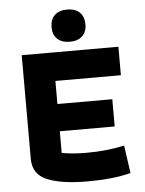

<svg xmlns="http://www.w3.org/2000/svg" viewBox="-57 -864 694 920"><g transform="rotate(-5 290.5 -404.5)"><path d="M219 -740Q219 -778 240.5 -798.5Q262 -819 301 -819Q339 -819 360.5 -798.5Q382 -778 382 -740Q382 -705 360.5 -684.5Q339 -664 301 -664Q262 -664 240.5 -684.5Q219 -705 219 -740ZM65 -121V-620H530V-483H215V-372H479V-241H215V-137Q266 -127 333 -127Q434 -127 516 -146L535 -12Q449 10 328 10Q202 10 133.5 -18.5Q65 -47 65 -121Z"/></g></svg>

Font: Athiti
Style: Bold
Weight: 700
Designer: CadsonDemak Team
Foundry: CadsonDemak
Version: Version 1.033